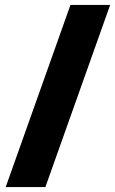

<svg xmlns="http://www.w3.org/2000/svg" viewBox="-20 -744 465 774"><path d="M424 -724 163 10H3L264 -724Z"/></svg>

Font: Noto Sans Display SemiCondensed Black
Style: Regular
Weight: 900
Width: 4
Designer: Monotype Design Team
Foundry: Monotype Imaging Inc.
Version: Version 1.900